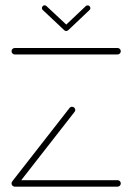

<svg xmlns="http://www.w3.org/2000/svg" viewBox="-20 -696 494 716"><path d="M430.4 -12.2Q430.4 -7 426.9 -3.5Q423.3 0 418.5 0H34.8Q30 0 26.5 -3.5Q23 -7 23 -12.2Q23 -17 26.5 -20.6Q30 -24.1 34.8 -24.1H418.5Q423.3 -24.1 426.9 -20.6Q430.4 -17 430.4 -12.2ZM36.7 -2.6Q31.5 -2.6 28 -6.1Q24.4 -9.6 24.4 -14.4Q24.4 -18.9 27.4 -21.9L239.3 -293.3Q242.6 -297.8 248.5 -297.8Q253.7 -297.8 257.2 -294.3Q260.7 -290.7 260.7 -285.9Q260.7 -281.5 257.8 -278.5L45.9 -7Q42.6 -2.6 36.7 -2.6ZM430.4 -505.2Q430.4 -500 426.9 -496.5Q423.3 -493 418.5 -493H34.8Q30 -493 26.5 -496.5Q23 -500 23 -505.2Q23 -510 26.5 -513.5Q30 -517 34.8 -517H418.5Q423.3 -517 426.9 -513.5Q430.4 -510 430.4 -505.2ZM136.3 -665.9Q136.3 -670 139.3 -673.1Q142.2 -676.3 146.3 -676.3Q150.4 -676.3 153.3 -673.3L234.1 -597.8Q237 -594.8 237 -590.4Q237 -586.3 234.1 -583.3Q231.1 -580.4 227 -580.4Q222.6 -580.4 220 -583L139.3 -658.9Q136.3 -661.1 136.3 -665.9ZM307 -675.9Q311.1 -675.9 314.1 -673Q317 -670 317 -665.9Q317 -661.1 314.1 -658.9L234.4 -583.3L220.4 -598.1L300 -673.3Q302.6 -675.9 307 -675.9Z"/></svg>

Font: 26F Galaxy Sans Thin
Style: Regular
Weight: 100
Designer: C₂₉H₂₅N₃O₅
Version: Version 1.100